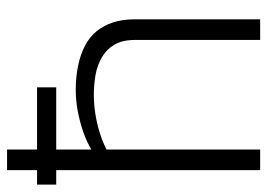

<svg xmlns="http://www.w3.org/2000/svg" viewBox="-124 -616 740 531"><g transform="rotate(-90 245.5 -350.0)"><path d="M270 -564V-617H1V-564ZM98 -467V-700H41V0H98V-425Q122 -437 147 -444.5Q172 -452 198 -456Q224 -460 249 -460Q276 -460 303 -455.5Q330 -451 352.5 -438Q375 -425 388 -403Q401 -381 401 -346V0H458V-349Q458 -381 449.5 -407Q441 -433 425 -452.5Q409 -472 385 -484.5Q361 -497 330 -503.5Q299 -510 262 -510Q234 -510 204.5 -504.5Q175 -499 147.5 -489.5Q120 -480 98 -467Z"/></g></svg>

Font: AdventPro_ExpandedRegular
Style: ExpandedRegular
Weight: 400
Width: 7
Designer: VivaRado, Andreas Kalpakidis
Foundry: VivaRado, Andreas Kalpakidis
Version: Version 3.000